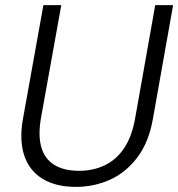

<svg xmlns="http://www.w3.org/2000/svg" viewBox="-20 -720 698 752"><path d="M277 12Q199 12 147 -19.5Q95 -51 75 -111Q55 -171 70 -255L150 -700H220L140 -255Q129 -190 141.5 -144.5Q154 -99 191.5 -75Q229 -51 290 -51Q344 -51 389 -72Q434 -93 465 -138Q496 -183 509 -255L588 -700H658L579 -255Q563 -163 518 -103.5Q473 -44 410.5 -16Q348 12 277 12Z"/></svg>

Font: DM Sans Light
Style: Italic
Weight: 300
Italic angle: -10°
Designer: Colophon Foundry, Jonny Pinhorn
Foundry: Colophon Foundry
Version: Version 4.004;gftools[0.9.30]